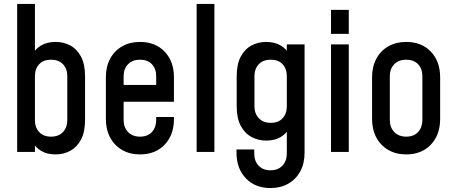

<svg xmlns="http://www.w3.org/2000/svg" viewBox="-20 -770 2302 973"><path d="M261.5 12.5Q219 12.5 189 -5.2Q159 -23 141.5 -54.5L157 -75V0H67V-750H157V-470L141.5 -490.5Q159 -522.5 189 -540Q219 -557.5 261.5 -557.5Q302.5 -557.5 336.2 -539.5Q370 -521.5 390.5 -483Q411 -444.5 411 -383.5V-162Q411 -101 390.5 -62.5Q370 -24 336.2 -5.8Q302.5 12.5 261.5 12.5ZM238.5 -77.5Q277.5 -77.5 299.2 -101Q321 -124.5 321 -162V-383.5Q321 -421.5 299.2 -444.5Q277.5 -467.5 238.5 -467.5Q200 -467.5 178.5 -444.5Q157 -421.5 157 -383.5V-161.5Q157 -124 178.5 -100.8Q200 -77.5 238.5 -77.5Z M689.5 12.5Q638 12.5 599 -10Q560 -32.5 538.2 -73Q516.5 -113.5 516.5 -167V-378.5Q516.5 -432 538.2 -472.5Q560 -513 599 -535.2Q638 -557.5 689.5 -557.5Q767.5 -557.5 814.5 -508.2Q861.5 -459 861.5 -378.5V-254.5H591.5V-339.5H771.5V-383.5Q771.5 -421.5 749.8 -444.5Q728 -467.5 689.5 -467.5Q651.5 -467.5 629 -444.5Q606.5 -421.5 606.5 -383.5V-162Q606.5 -124.5 629 -101Q651.5 -77.5 689.5 -77.5Q728 -77.5 749.8 -101Q771.5 -124.5 771.5 -162V-177H861.5V-167Q861.5 -86.5 814.5 -37Q767.5 12.5 689.5 12.5Z M976.5 0V-750H1066.5V0Z M1350.5 183Q1273 183 1225.8 133.5Q1178.5 84 1178.5 3.5V-12.5H1268.5V8.5Q1268.5 46 1290.5 69.5Q1312.5 93 1350.5 93Q1389 93 1411.2 69.5Q1433.5 46 1433.5 8.5V-145L1449 -124.5Q1432 -93 1401.8 -75.2Q1371.5 -57.5 1329 -57.5Q1288.5 -57.5 1254.5 -75.8Q1220.5 -94 1200 -132.5Q1179.5 -171 1179.5 -232V-383.5Q1179.5 -444.5 1200 -483Q1220.5 -521.5 1254.5 -539.5Q1288.5 -557.5 1329 -557.5Q1371.5 -557.5 1401.8 -540Q1432 -522.5 1449 -490.5L1433.5 -470V-545H1523.5V4.5Q1523.5 58 1501.8 98.2Q1480 138.5 1441 160.8Q1402 183 1350.5 183ZM1352.5 -147.5Q1391 -147.5 1412.2 -170.8Q1433.5 -194 1433.5 -231.5V-383.5Q1433.5 -421.5 1412.2 -444.5Q1391 -467.5 1352 -467.5Q1313.5 -467.5 1291.5 -444.5Q1269.5 -421.5 1269.5 -383.5V-232Q1269.5 -194.5 1291.5 -171Q1313.5 -147.5 1352.5 -147.5Z M1657.5 0V-545H1747.5V0ZM1657.5 -598.5V-720H1747.5V-598.5Z M2038.5 12.5Q1987 12.5 1948 -10Q1909 -32.5 1887.2 -73Q1865.5 -113.5 1865.5 -167V-378.5Q1865.5 -432 1887.2 -472.5Q1909 -513 1948 -535.2Q1987 -557.5 2038.5 -557.5Q2116.5 -557.5 2163.5 -508.2Q2210.5 -459 2210.5 -378.5V-167Q2210.5 -86.5 2163.5 -37Q2116.5 12.5 2038.5 12.5ZM2038.5 -77.5Q2077 -77.5 2098.8 -101Q2120.5 -124.5 2120.5 -162V-383.5Q2120.5 -421.5 2098.8 -444.5Q2077 -467.5 2038.5 -467.5Q2000.5 -467.5 1978 -444.5Q1955.5 -421.5 1955.5 -383.5V-162Q1955.5 -124.5 1978 -101Q2000.5 -77.5 2038.5 -77.5Z"/></svg>

Font: Mohave Medium
Style: Regular
Weight: 500
Designer: Gumpita Rahayu
Foundry: Tokotype
Version: Version 2.003